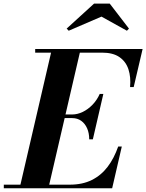

<svg xmlns="http://www.w3.org/2000/svg" viewBox="-68 -1014 788 1034"><path d="M37.5 0 211.5 -750H366.5L192.5 0ZM-47.5 0V-19.5H307.5Q376 -19.5 426.2 -44.5Q476.5 -69.5 511.5 -115.5Q546.5 -161.5 568.5 -225H588L536 0ZM412.5 -263.5Q412.5 -297 401.2 -322.8Q390 -348.5 369.5 -363.2Q349 -378 320.5 -378H254.5V-397.5H320.5Q349 -397.5 377.5 -411.2Q406 -425 430 -449.8Q454 -474.5 469 -508H488.5L432 -263.5ZM632.5 -545Q637.5 -598.5 623.8 -640.5Q610 -682.5 575.2 -706.5Q540.5 -730.5 482 -730.5H121.5V-750H700L652 -545ZM302 -848.5 291 -860 438.5 -994.5H523L626.5 -860L615.5 -848.5L478.5 -924.5Z"/></svg>

Font: Bodoni Moda 11pt
Style: Bold Italic
Weight: 700
Italic angle: -13°
Designer: Owen Earl
Foundry: indestructible type
Version: Version 2.004